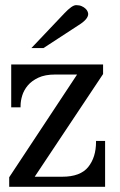

<svg xmlns="http://www.w3.org/2000/svg" viewBox="-20 -723 463 743"><path d="M378.9 -473.6V-436.5L114.3 -39.1H220.7Q291 -39.1 321.3 -76.7Q351.6 -114.3 351.6 -173.8V-177.7H386.7V0H15.6V-37.1L278.3 -434.6H193.4Q154.3 -434.6 128.4 -422.4Q102.5 -410.2 87.4 -392.1Q72.3 -374 65.9 -353Q59.6 -332 59.6 -313.5V-307.6H23.4V-473.6ZM101.6 -537.1 228.5 -670.9Q258.8 -703.1 274.4 -703.1Q287.1 -703.1 295.9 -699.2Q304.7 -695.3 310.5 -689.9Q316.4 -684.6 318.8 -678.7Q321.3 -672.9 321.3 -668.9Q321.3 -648.4 283.2 -625L148.4 -537.1Z"/></svg>

Font: Uchen
Style: Regular
Weight: 400
Designer: Christopher J. Fynn
Foundry: Christopher J. Fynn for DDC
Version: Version 1.000 preliminary